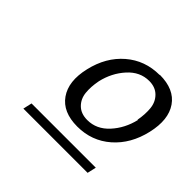

<svg xmlns="http://www.w3.org/2000/svg" viewBox="-119 -849 746 746"><g transform="rotate(45 253.5 -476.0)"><path d="M435.1 -525.9 433.1 -524.9Q439.9 -561.5 436.8 -592.5Q433.6 -623.5 413.1 -643.8Q392.6 -664.1 358.9 -664.1Q308.6 -664.1 271.5 -623Q234.4 -582 221.2 -524.9Q213.9 -487.8 217 -457Q220.2 -426.3 240.7 -406.2Q261.2 -386.2 295.9 -386.2Q346.7 -386.2 384 -427Q421.4 -467.8 435.1 -525.9ZM441.9 -242.2H88.9L97.2 -278.8H450.2ZM371.1 -709V-710Q450.7 -710 485.1 -660.2Q519.5 -610.4 500 -525.9Q480.5 -441.4 423.1 -391.1Q365.7 -340.8 286.1 -340.8Q206.5 -340.8 171.4 -391.1Q136.2 -441.4 155.8 -524.9Q175.3 -609.4 233.2 -659.2Q291 -709 371.1 -709Z"/></g></svg>

Font: Perun
Style: Italic
Weight: 400
Italic angle: -12°
Foundry: Stefan Peev, Context Ltd
Version: Version 001.000